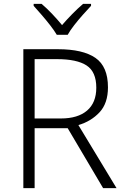

<svg xmlns="http://www.w3.org/2000/svg" viewBox="-20 -967 640 987"><path d="M278 -714Q406 -714 470.5 -669.5Q535 -625 535 -518Q535 -436 491.5 -389.5Q448 -343 383 -324L579 0H510L328 -308H158V0H100V-714ZM273 -663H158V-358H293Q380 -358 427.5 -398.5Q475 -439 475 -516Q475 -598 425 -630.5Q375 -663 273 -663ZM272 -788Q259 -810 238 -837Q217 -864 194 -890.5Q171 -917 153 -937V-947H194Q221 -924 248.5 -895Q276 -866 299 -838Q323 -866 351.5 -895Q380 -924 407 -947H448V-937Q429 -917 405.5 -890.5Q382 -864 361 -837Q340 -810 328 -788Z"/></svg>

Font: Noto Sans Thai Looped Light
Style: Regular
Weight: 300
Designer: Sasikarn Vongin, Ben Mitchell
Foundry: The Fontpad Ltd
Version: Version 1.001; ttfautohint (v1.8.4.7-5d5b)